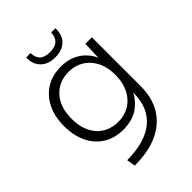

<svg xmlns="http://www.w3.org/2000/svg" viewBox="-253 -798 1110 1110"><g transform="rotate(-45 302.0 -243.0)"><path d="M413 -675Q413 -647 400.5 -622Q388 -597 361 -582Q334 -567 293 -567Q253 -567 226.5 -582.5Q200 -598 187 -622.5Q174 -647 174 -675V-686H210Q210 -650 230 -630Q250 -610 293 -610Q336 -610 357 -630Q378 -650 378 -686H413ZM472 -500H525V-100Q525 -5 484 62Q443 129 365.5 164.5Q288 200 176 200L167 147Q314 146 391 83Q468 20 468 -100V-118L473 -116Q452 -66 404 -30Q356 6 278 7Q208 7 156.5 -24.5Q105 -56 76.5 -114Q48 -172 48 -250Q48 -328 76.5 -385.5Q105 -443 156.5 -475Q208 -507 278 -507Q328 -507 365.5 -491Q403 -475 428.5 -448.5Q454 -422 468 -390ZM109 -250Q109 -156 157.5 -101Q206 -46 290 -46Q341 -46 381.5 -71Q422 -96 445 -142Q468 -188 468 -250Q468 -313 445 -358.5Q422 -404 381.5 -429Q341 -454 290 -454Q207 -454 158 -398.5Q109 -343 109 -250Z"/></g></svg>

Font: Albert Sans Light
Style: Regular
Weight: 300
Designer: Andreas Rasmussen
Foundry: a.Foundry
Version: Version 1.025